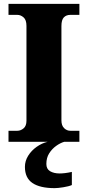

<svg xmlns="http://www.w3.org/2000/svg" viewBox="-20 -734 455 994"><path d="M24 0V-57H70Q87 -57 102 -69.5Q117 -82 117 -109V-600Q117 -631 102 -644Q87 -657 70 -657H24V-714H391V-657H344Q323 -657 310.5 -644Q298 -631 298 -599V-111Q298 -84 312 -70.5Q326 -57 344 -57H391V0ZM263 240Q187 240 148 213.5Q109 187 109 130Q109 99 126 72Q143 45 170 26Q197 7 227 0H313Q292 6 270.5 21.5Q249 37 234.5 60Q220 83 220 115Q220 141 239.5 152.5Q259 164 289 164Q302 164 318 162Q334 160 352 156V224Q336 231 307.5 235.5Q279 240 263 240Z"/></svg>

Font: Noto Serif Devanagari ExtraBold
Style: Regular
Weight: 800
Designer: Universal Thirst, Indian Type Foundry and the Monotype Design Team
Foundry: Monotype Imaging Inc.
Version: Version 2.004; ttfautohint (v1.8.4.7-5d5b)